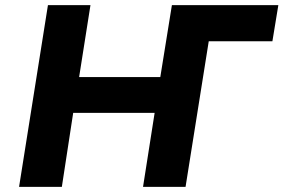

<svg xmlns="http://www.w3.org/2000/svg" viewBox="-20 -725 1100 745"><path d="M54 0 166 -705H331L287 -426H602L647 -705H1060L1037 -565H790L700 0H535L580 -287H264L220 0Z"/></svg>

Font: Nunito Sans 6pt ExtraBold
Style: Italic
Weight: 800
Italic angle: -9°
Version: Version 3.101;gftools[0.9.27]